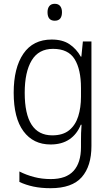

<svg xmlns="http://www.w3.org/2000/svg" viewBox="-20 -750 581 1010"><path d="M252 -542Q309 -542 345.5 -517.5Q382 -493 405 -452H408L416 -532H461V18Q461 124 410 182Q359 240 246 240Q196 240 156 231.5Q116 223 82 207V152Q117 170 158.5 181Q200 192 247 192Q328 192 367 149Q406 106 406 24V-8Q406 -28 406.5 -49.5Q407 -71 409 -94H405Q385 -44 345 -17Q305 10 246 10Q155 10 103.5 -59.5Q52 -129 52 -262Q52 -393 103 -467.5Q154 -542 252 -542ZM259 -493Q183 -493 146.5 -432Q110 -371 110 -262Q110 -38 255 -38Q311 -38 344 -65Q377 -92 391.5 -138Q406 -184 406 -241V-287Q406 -385 372.5 -439Q339 -493 259 -493ZM268 -730Q287 -730 296.5 -718Q306 -706 306 -686Q306 -641 268 -641Q230 -641 230 -686Q230 -706 239.5 -718Q249 -730 268 -730Z"/></svg>

Font: Noto Sans Arabic UI SmCn Lt
Style: Regular
Weight: 300
Width: 4
Designer: Monotype Design Team, Nadine Chahine and Nizar Qandah
Foundry: Monotype Imaging Inc.
Version: Version 2.010; ttfautohint (v1.8.4.7-5d5b)